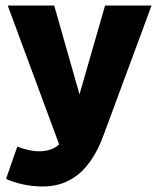

<svg xmlns="http://www.w3.org/2000/svg" viewBox="-20 -490 579 698"><path d="M135 188C231 188 308 135 357 0L531 -470H362L269 -147L177 -470H8L195 35C176 52 152 60 122 60C95 60 66 52 43 43L2 160C33 176 88 188 135 188Z"/></svg>

Font: Celebes ExtraBold
Style: Regular
Weight: 800
Designer: Anugrah Pasau
Foundry: Lafontype
Version: Version 1.000